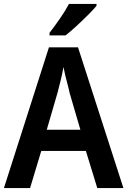

<svg xmlns="http://www.w3.org/2000/svg" viewBox="-20 -957 648 977"><path d="M475 0 417 -189H190L133 0H0L229 -716H377L608 0ZM334 -485Q331 -501 324.5 -525Q318 -549 312 -574Q306 -599 303 -616Q298 -586 289 -549Q280 -512 273 -486L218 -297H389ZM471 -927Q455 -908 427 -880Q399 -852 368.5 -824Q338 -796 314 -777H232V-790Q257 -822 285 -862.5Q313 -903 331 -937H471Z"/></svg>

Font: Noto Sans Khmer SemiCondensed SemiBold
Style: Regular
Weight: 600
Width: 4
Designer: Danh Hong and the Monotype Design Team
Foundry: Monotype Imaging Inc.
Version: Version 2.004; ttfautohint (v1.8.4.7-5d5b)